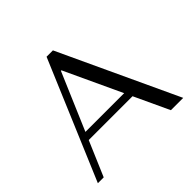

<svg xmlns="http://www.w3.org/2000/svg" viewBox="-169 -885 1069 1069"><g transform="rotate(-45 366.0 -350.0)"><path d="M509 -206H164L76 0H30L326 -700H376L702 0H605ZM488 -251 331 -588H327L183 -251Z"/></g></svg>

Font: Tenor Sans
Style: Regular
Weight: 400
Designer: Denis Masharov
Foundry: Denis Masharov
Version: Version 1.1